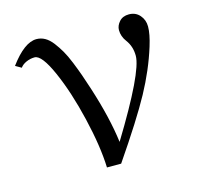

<svg xmlns="http://www.w3.org/2000/svg" viewBox="-75 -521 634 613"><g transform="rotate(-15 242.0 -215.0)"><path d="M400.4 -441.9Q422.4 -441.9 436 -426.3Q449.7 -410.6 449.7 -388.7Q449.7 -363.8 437.5 -324.7Q415.5 -253.9 376.5 -182.1Q337.4 -110.4 253.4 12.2H206.5Q204.1 -58.1 181.6 -153.1Q159.2 -248 128.4 -317.6Q97.7 -387.2 74.2 -387.2Q59.6 -387.2 46.1 -381.1Q32.7 -375 26.4 -365.7L6.8 -377Q54.7 -441.9 94.7 -441.9Q109.4 -441.9 122.6 -434.6Q135.7 -427.2 147.5 -411.9Q159.2 -396.5 168.7 -380.1Q178.2 -363.8 188.5 -338.4Q198.7 -313 205.8 -293Q212.9 -272.9 222.2 -244.1Q256.3 -138.2 266.6 -56.2Q387.7 -254.4 387.7 -308.6Q387.7 -339.4 370.6 -362.3Q356.9 -380.4 356.9 -401.4Q356.9 -416 368.4 -429Q379.9 -441.9 400.4 -441.9Z"/></g></svg>

Font: Libertinage
Style: f
Weight: 400
Designer: OSP
Foundry: OSP
Version: Version 1.0; 2008; OFL relea